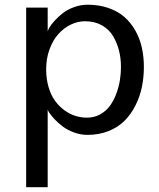

<svg xmlns="http://www.w3.org/2000/svg" viewBox="-20 -554 669 806"><path d="M180.2 -94.2V231.9H89.8V-522H180.2V-420.9Q180.2 -425.8 187.5 -438.5Q194.8 -451.2 209.7 -467.5Q224.6 -483.9 243.7 -498.8Q262.7 -513.7 290.5 -523.9Q318.4 -534.2 347.2 -534.2Q395.5 -534.2 435.1 -520.5Q474.6 -506.8 502 -482.9Q529.3 -459 548.1 -425.8Q566.9 -392.6 575.4 -354.2Q584 -315.9 584 -272.9Q584 -229.5 575.7 -189Q567.4 -148.4 548.8 -111.6Q530.3 -74.7 503.2 -47.4Q476.1 -20 436 -3.9Q396 12.2 347.2 12.2Q318.4 12.2 290.5 2Q262.7 -8.3 243.7 -22.7Q224.6 -37.1 209.7 -53Q194.8 -68.8 187.5 -79.8Q180.2 -90.8 180.2 -94.2ZM345.2 -60.1Q375.5 -60.1 400.1 -73.7Q424.8 -87.4 440.9 -109.1Q457 -130.9 467.8 -159.4Q478.5 -188 483.2 -216.3Q487.8 -244.6 487.8 -272.9Q487.8 -308.6 479.7 -341.1Q471.7 -373.5 454.8 -402.1Q438 -430.7 407.7 -447.8Q377.4 -464.8 336.9 -464.8Q306.2 -464.8 277.1 -450.7Q248 -436.5 225.1 -411.1Q202.1 -385.7 188 -347.2Q173.8 -308.6 173.8 -263.2Q173.8 -222.7 183.8 -188.7Q193.8 -154.8 210.7 -131.3Q227.5 -107.9 249.8 -91.6Q272 -75.2 296.1 -67.6Q320.3 -60.1 345.2 -60.1Z"/></svg>

Font: Standard
Style: Regular
Weight: 400
Designer: Bryce Wilner
Version: Version 2.000;PS 2.0;hotconv 16.6.51;makeotf.lib2.5.65220 DE